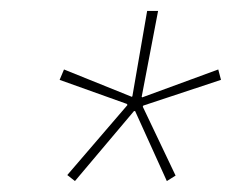

<svg xmlns="http://www.w3.org/2000/svg" viewBox="-20 -767 424 351"><path d="M117 -436 103 -447 213 -575 212 -577 89 -621 97 -640 221 -590 222 -591 249 -747H269L239 -590L240 -589L379 -640L384 -621L242 -574L241 -572L301 -446L285 -436L227 -564H225Z"/></svg>

Font: IBM Plex Sans Condensed Thin
Style: Italic
Weight: 100
Width: 3
Italic angle: -11°
Designer: Mike Abbink, Paul van der Laan, Pieter van Rosmalen
Foundry: Bold Monday
Version: Version 1.3